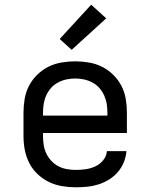

<svg xmlns="http://www.w3.org/2000/svg" viewBox="-20 -789 640 817"><path d="M302 8Q273 8 243.5 3Q214 -2 187.5 -15Q161 -28 139.5 -48.5Q118 -69 104.5 -95.5Q91 -122 85.5 -151Q80 -180 80 -210V-310Q80 -339 85 -368.5Q90 -398 103.5 -424Q117 -450 138.5 -471Q160 -492 186 -505Q212 -518 241.5 -523Q271 -528 300 -528Q329 -528 358.5 -523Q388 -518 414 -505Q440 -492 461.5 -471Q483 -450 496.5 -424Q510 -398 515 -368.5Q520 -339 520 -310V-223H163V-210Q163 -191 166 -172Q169 -153 177 -136Q185 -119 198.5 -104.5Q212 -90 228.5 -81.5Q245 -73 264 -69.5Q283 -66 302 -66Q324 -66 345 -69Q366 -72 385.5 -81Q405 -90 419 -107Q433 -124 435 -146H518Q516 -121 506.5 -98Q497 -75 481 -56.5Q465 -38 444 -25Q423 -12 399.5 -4.5Q376 3 351.5 5.5Q327 8 302 8ZM163 -297H437V-310Q437 -329 434 -347.5Q431 -366 423 -383.5Q415 -401 402.5 -415Q390 -429 373 -438Q356 -447 337.5 -451Q319 -455 300 -455Q281 -455 262.5 -451Q244 -447 227 -438Q210 -429 197.5 -415Q185 -401 177 -383.5Q169 -366 166 -347.5Q163 -329 163 -310ZM285 -577 234 -623 368 -769 432 -711Z"/></svg>

Font: Iosevka Custom Extended
Style: Regular
Weight: 400
Width: 7
Monospace: yes
Designer: Belleve Invis
Foundry: Belleve Invis
Version: Version 11.2.4; ttfautohint (v1.8.4)